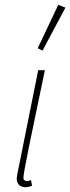

<svg xmlns="http://www.w3.org/2000/svg" viewBox="-20 -772 294 804"><path d="M86 12C96 12 104 10 114 6L110 -18C100 -14 97 -14 93 -14C83 -14 78 -19 78 -28C78 -50 118 -240 168 -478H140L54 -50C52 -40 50 -30 50 -24C50 0 66 12 86 12ZM158 -560 254 -740 224 -752 138 -570Z"/></svg>

Font: Source Sans Pro ExtraLight
Style: Italic
Weight: 200
Italic angle: -11°
Designer: Paul D. Hunt
Foundry: Adobe Systems Incorporated
Version: Version 3.006;hotconv 1.0.111;makeotfexe 2.5.65597